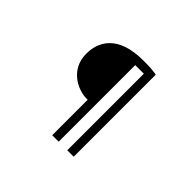

<svg xmlns="http://www.w3.org/2000/svg" viewBox="-172 -1026 1344 1344"><g transform="rotate(45 500.0 -353.5)"><path d="M242 -512C243 -363 374 -294 468 -294H477V57H541V-701H626V57H690V-755C664 -761 625 -764 558 -764C305 -764 240 -630 242 -512Z"/></g></svg>

Font: Noto Sans KR Regular
Style: Regular
Weight: 400
Designer: Ryoko NISHIZUKA  (kana & ideographs); Paul D. Hunt (Latin, Greek & Cyrillic); Wenlong ZHANG  (bopomofo); Sandoll Communi
Foundry: Adobe Systems Incorporated
Version: Version 1.004;PS 1.004;hotconv 1.0.82;makeotf.lib2.5.63406